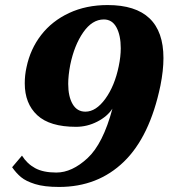

<svg xmlns="http://www.w3.org/2000/svg" viewBox="-20 -730 667 760"><path d="M28 -68 67 -114Q87 -82 119 -64.5Q151 -47 203 -47Q265 -47 326.5 -104Q388 -161 425 -300Q405 -269 365 -248.5Q325 -228 281 -228Q177 -228 127.5 -274Q78 -320 78 -400Q78 -433 85 -464Q100 -536 143 -591.5Q186 -647 253.5 -678.5Q321 -710 406 -710Q627 -710 627 -500Q627 -451 615 -391Q573 -189 470 -89.5Q367 10 214 10Q155 10 118.5 -1.5Q82 -13 63 -29Q44 -45 28 -68ZM450 -468Q458 -506 458 -539Q458 -590 441 -621.5Q424 -653 391 -653Q345 -653 309.5 -602Q274 -551 258 -473Q250 -431 250 -398Q250 -348 267.5 -318Q285 -288 318 -288Q360 -288 397 -339Q434 -390 450 -468Z"/></svg>

Font: Trirong ExtraBold
Style: Italic
Weight: 800
Italic angle: -12°
Designer: Katatrad Team
Foundry: CadsonDemak
Version: Version 1.001